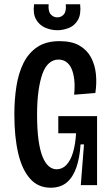

<svg xmlns="http://www.w3.org/2000/svg" viewBox="-20 -864 523 896"><path d="M216 12Q158 12 120.5 -30Q83 -72 65 -148.5Q47 -225 47 -330Q47 -399 56.5 -460.5Q66 -522 89.5 -569.5Q113 -617 154 -644.5Q195 -672 258 -672Q315 -672 350.5 -651.5Q386 -631 404.5 -596.5Q423 -562 427.5 -519Q432 -476 425 -430L326 -422Q330 -462 326.5 -492.5Q323 -523 313.5 -544Q304 -565 288.5 -575.5Q273 -586 253 -586Q229 -586 210 -570Q191 -554 179 -522Q167 -490 160 -441.5Q153 -393 153 -329Q153 -258 160 -209Q167 -160 179.5 -130.5Q192 -101 208.5 -87.5Q225 -74 244 -74Q270 -74 289.5 -94Q309 -114 320.5 -152Q332 -190 335 -242H252V-322H433V-230V0H357L372 -190H356Q352 -127 336 -81.5Q320 -36 291 -12Q262 12 216 12ZM139 -844H207Q204 -812 216.5 -797.5Q229 -783 247 -783Q266 -783 278 -797Q290 -811 287 -844H354Q359 -797 343.5 -770.5Q328 -744 301 -733.5Q274 -723 248 -723Q218 -723 190.5 -735Q163 -747 148 -774Q133 -801 139 -844Z"/></svg>

Font: Bricolage Grotesque Condensed Medium
Style: Regular
Weight: 500
Width: 3
Designer: Mathieu Triay
Foundry: Atelier Triay
Version: Version 1.000;gftools[0.9.30]